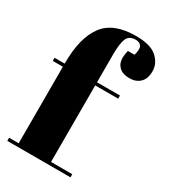

<svg xmlns="http://www.w3.org/2000/svg" viewBox="-190 -864 842 956"><g transform="rotate(30 231.5 -386.5)"><path d="M313 -756Q275 -756 263 -727.5Q251 -699 251 -636V-476H383V-458H251V-18H373V0H10V-18H65V-458H7V-476H65V-480Q65 -624 120 -698.5Q175 -773 304 -773Q389 -773 426 -739.5Q463 -706 463 -661Q463 -618 440 -596Q417 -574 380 -574Q341 -574 320.5 -593.5Q300 -613 300 -645Q300 -664 306 -688H344Q355 -725 345.5 -740.5Q336 -756 313 -756Z"/></g></svg>

Font: Abril Fatface
Style: Regular
Weight: 400
Designer: Veronika Burian, Jos Scaglione
Foundry: TypeTogether
Version: Version 1.001